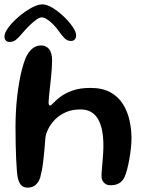

<svg xmlns="http://www.w3.org/2000/svg" viewBox="-44 -834 674 879"><path d="M83 25Q64 25 53.5 14.2Q43 3.5 37.5 -19.5Q35 -31 33.2 -53Q31.5 -75 30 -105.5Q28.5 -136 27.8 -173.2Q27 -210.5 27 -253.5Q27 -286 28.8 -320.5Q30.5 -355 34.2 -388.8Q38 -422.5 43.5 -454.8Q49 -487 56.2 -515.2Q63.5 -543.5 72.5 -566.5Q85.5 -596 103.5 -611Q121.5 -626 143.5 -626Q167.5 -626 181 -608.8Q194.5 -591.5 194.5 -557.5Q194.5 -539.5 193 -517.5Q191.5 -495.5 189 -473Q186.5 -450.5 184.2 -429.5Q182 -408.5 180.2 -392Q178.5 -375.5 178.5 -366Q178.5 -351 184.5 -351Q190 -351 201.2 -363.2Q212.5 -375.5 233.2 -391.2Q254 -407 287.5 -419.2Q321 -431.5 370.5 -431.5Q425.5 -431.5 461.8 -411.2Q498 -391 519 -357.2Q540 -323.5 549 -282.5Q558 -241.5 558 -200.5Q558 -180 555.2 -155Q552.5 -130 548 -104.8Q543.5 -79.5 537.8 -57.5Q532 -35.5 525 -21Q516 -3.5 500.8 5.2Q485.5 14 463.5 14Q445.5 14 436 6Q426.5 -2 422 -15Q420 -25.5 421.2 -44.2Q422.5 -63 424.8 -86.8Q427 -110.5 428.5 -136.2Q430 -162 429 -186Q428.5 -212 423.2 -237.8Q418 -263.5 406.8 -285.2Q395.5 -307 375.2 -320Q355 -333 324 -333Q285.5 -333 256.2 -319.8Q227 -306.5 207.2 -286Q187.5 -265.5 176.8 -243.5Q166 -221.5 164 -204.5Q161.5 -171.5 159 -144.2Q156.5 -117 153.8 -94.5Q151 -72 147.5 -54Q144 -36 140 -21Q132 2 117.8 13.5Q103.5 25 83 25ZM1.5 -642Q-23.5 -642 -23.5 -667.5Q-23.5 -684 -5.2 -708.5Q13 -733 41 -757Q69 -781 98.5 -797.5Q128 -814 150 -814Q170.5 -814 196.8 -798Q223 -782 247.8 -758.5Q272.5 -735 288.5 -711.2Q304.5 -687.5 304.5 -672.5Q304.5 -660 298.2 -653.2Q292 -646.5 281 -646.5Q264.5 -646.5 252.5 -658Q240.5 -669.5 224.5 -692.5Q213.5 -708 199.5 -722.2Q185.5 -736.5 171.5 -745.5Q157.5 -754.5 146.5 -754.5Q137 -754.5 122 -743.8Q107 -733 90.5 -716.8Q74 -700.5 60 -684Q41.5 -662 29.2 -652Q17 -642 1.5 -642Z"/></svg>

Font: Gluten
Style: Regular
Weight: 400
Designer: Tyler Finck
Foundry: Etcetera Type Company
Version: Version 1.300